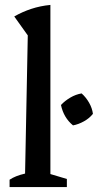

<svg xmlns="http://www.w3.org/2000/svg" viewBox="-20 -761 398 781"><path d="M19 0V-30Q31 -38 46 -44Q61 -50 82 -55L93 -617L38 -694Q71 -713 107.5 -725Q144 -737 185 -741V-53L252 -33V0ZM277 -251Q239 -282 228 -334Q244 -351 266 -364Q288 -377 312 -381Q330 -365 342.5 -343Q355 -321 358 -298Q344 -280 321.5 -267.5Q299 -255 277 -251Z"/></svg>

Font: Piazzolla Medium
Style: Regular
Weight: 500
Designer: Juan Pablo del Peral
Foundry: Huerta Tipografica
Version: Version 1.330